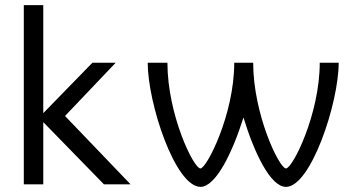

<svg xmlns="http://www.w3.org/2000/svg" viewBox="-20 -720 1389 750"><path d="M73 -700V0H149V-243L386 0H490L234 -267L432 -475H341L149 -278V-700Z M895 -475C895 -272 787 -62 763 -62C736 -62 634 -273 634 -475H557C557 -317 664 9 763 10C823 10 888 -124 931 -261C973 -124 1036 10 1097 10C1194 10 1303 -317 1303 -475H1229C1229 -274 1123 -62 1097 -62C1071 -62 969 -273 969 -475Z"/></svg>

Font: Mint Spirit
Style: Regular
Weight: 400
Designer: HARENDAL Hirwen
Foundry: Arkandis Digital Foundry.
Version: Version 1.004;FFEdit